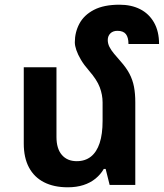

<svg xmlns="http://www.w3.org/2000/svg" viewBox="-20 -786 696 816"><path d="M555 -351V0H446L429 -68H421Q408 -45 386 -27Q364 -9 334.5 0.5Q305 10 268 10Q209 10 167 -11.5Q125 -33 103 -74.5Q81 -116 81 -176V-500H220V-204Q220 -154 243 -127.5Q266 -101 306 -101Q342 -101 366.5 -120.5Q391 -140 403.5 -178Q416 -216 416 -272V-351Q416 -383 404 -415Q392 -447 358 -486Q337 -510 324 -532Q311 -554 304.5 -573Q298 -592 298 -606Q298 -649 317.5 -685.5Q337 -722 379 -744Q421 -766 488 -766Q538 -766 575.5 -747Q613 -728 634.5 -690.5Q656 -653 656 -599H526Q526 -627 515 -641Q504 -655 479 -655Q460 -655 449 -644Q438 -633 438 -616Q438 -601 445 -587Q452 -573 464.5 -558Q477 -543 492 -526Q517 -498 530.5 -472Q544 -446 549.5 -417Q555 -388 555 -351Z"/></svg>

Font: Noto Sans Armenian
Style: Bold
Weight: 700
Version: Version 2.007